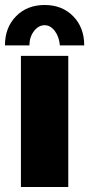

<svg xmlns="http://www.w3.org/2000/svg" viewBox="-36 -750 358 770"><path d="M82 -567.9H-16.1Q-16.1 -639.6 28.3 -684.8Q72.8 -730 143.1 -730Q213.4 -730 257.6 -684.8Q301.8 -639.6 301.8 -567.9H204.1Q201.2 -603 183.6 -626Q166 -648.9 143.1 -648.9Q118.2 -648.9 100.1 -625Q82 -601.1 82 -567.9ZM47.9 0V-525.9H237.8V0Z"/></svg>

Font: Rawline Black
Style: Regular
Weight: 900
Designer: Matt McInerney, Pablo Impallari, Rodrigo Fuenzalida
Foundry: Matt McInerney, Pablo Impallari, Rodrigo Fuenzalida
Version: Version 4.020;PS 004.020;hotconv 1.0.88;makeotf.lib2.5.64775